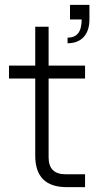

<svg xmlns="http://www.w3.org/2000/svg" viewBox="-20 -770 403 790"><path d="M258 -615V-592C315 -592 348 -628 348 -690V-750H268V-690H316C316 -639 297 -615 258 -615ZM255 0H330V-53H250C203 -53 180 -76 180 -123V-447H330V-500H180V-660H125V-500H17V-447H125V-130C125 -43 168 0 255 0Z"/></svg>

Font: Uncut Sans Light
Style: Regular
Weight: 300
Designer: Kasper Nordkvist
Foundry: UNCUT.wtf
Version: Version 1.304;Glyphs 3.2 (3246)